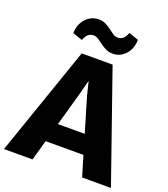

<svg xmlns="http://www.w3.org/2000/svg" viewBox="-182 -1112 1077 1233"><g transform="rotate(20 356.5 -495.5)"><path d="M186 0H-9L250 -748H461L722 0H525L483.5 -139H225ZM327 -501 261.5 -269H445L376 -501L352 -598ZM438 -814Q410 -814 388.8 -824.5Q367.5 -835 350 -848.5Q332.5 -862 316.5 -872.5Q300.5 -883 283 -883Q262 -883 247.5 -871Q233 -859 221 -829L155 -852Q155 -894 172.8 -925.2Q190.5 -956.5 218.5 -973.8Q246.5 -991 278 -991Q306 -991 327.2 -980.5Q348.5 -970 365.8 -956.5Q383 -943 398.5 -932.5Q414 -922 431 -922Q450 -922 465.5 -933Q481 -944 493 -976L559 -953Q559 -911 542 -879.8Q525 -848.5 497.2 -831.2Q469.5 -814 438 -814Z"/></g></svg>

Font: Merriweather Sans ExtraBold
Style: Regular
Weight: 800
Designer: Eben Sorkin
Foundry: Eben Sorkin
Version: Version 2.001; ttfautohint (v1.8.3)